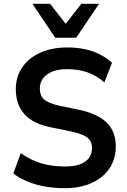

<svg xmlns="http://www.w3.org/2000/svg" viewBox="-20 -978 667 1008"><path d="M320 10Q265 10 215 1Q165 -8 123.5 -25.5Q82 -43 50 -67L89 -174Q121 -151 157.5 -135Q194 -119 235 -111.5Q276 -104 320 -104Q393 -104 428 -130Q463 -156 463 -201Q463 -225 452.5 -241Q442 -257 417.5 -268Q393 -279 353 -288L245 -310Q152 -329 107.5 -379.5Q63 -430 63 -510Q63 -576 97.5 -625.5Q132 -675 193 -702Q254 -729 334 -729Q381 -729 424.5 -720Q468 -711 504 -692.5Q540 -674 568 -649L528 -545Q488 -581 439.5 -598Q391 -615 333 -615Q289 -615 257 -603Q225 -591 207 -568Q189 -545 189 -513Q189 -476 211.5 -456Q234 -436 291 -423L398 -401Q494 -380 541 -333.5Q588 -287 588 -209Q588 -144 555 -94.5Q522 -45 461.5 -17.5Q401 10 320 10ZM270 -780 150 -958H243L325 -853L407 -958H500L380 -780Z"/></svg>

Font: Nunitoga
Style: Bold
Weight: 700
Designer: Vernon Adams
Foundry: Vernon Adams
Version: Version 1.0